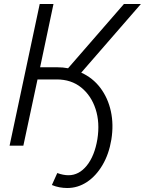

<svg xmlns="http://www.w3.org/2000/svg" viewBox="-20 -730 726 962"><path d="M317 212Q298 212 278.5 208.5Q259 205 240 197L267 137Q297 148 323 148Q376 148 415 99.5Q454 51 468 -33Q481 -116 459 -183.5Q437 -251 387 -291.5Q337 -332 264 -332H168L97 0H28L179 -710H248L181 -393H265Q296 -393 321 -388L601 -710H686L387 -366Q445 -340 483 -289.5Q521 -239 535.5 -172.5Q550 -106 538 -31Q526 42 493.5 97Q461 152 415.5 182Q370 212 317 212Z"/></svg>

Font: Raleway
Style: Italic
Weight: 400
Italic angle: -12°
Designer: Matt McInerney, Pablo Impallari, Rodrigo Fuenzalida
Foundry: Matt McInerney, Pablo Impallari, Rodrigo Fuenzalida
Version: Version 4.026